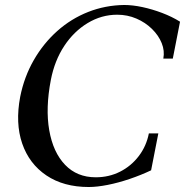

<svg xmlns="http://www.w3.org/2000/svg" viewBox="-20 -735 742 770"><path d="M336 15Q235 15 166 -31.5Q97 -78 69 -159.5Q41 -241 61 -347Q77 -427 115.5 -494Q154 -561 209.5 -610.5Q265 -660 333.5 -687Q402 -714 478 -715Q512 -715 551.5 -706.5Q591 -698 630.5 -683Q670 -668 702 -648L673 -500H635Q641 -531 628.5 -562Q616 -593 589.5 -619Q563 -645 527 -660.5Q491 -676 450 -676Q387 -676 331.5 -642.5Q276 -609 237.5 -550.5Q199 -492 184 -415Q162 -301 177.5 -212.5Q193 -124 241 -74Q289 -24 364 -24Q417 -24 461.5 -46.5Q506 -69 536.5 -109Q567 -149 577 -200H615L586 -52Q546 -33 500.5 -17.5Q455 -2 412 6.5Q369 15 336 15Z"/></svg>

Font: Wittgenstein-Italic Regular
Style: Italic
Weight: 400
Italic angle: -11°
Designer: Jörg Drees
Foundry: Jörg Drees
Version: Version 1.000; ttfautohint (v1.8.4.7-5d5b)